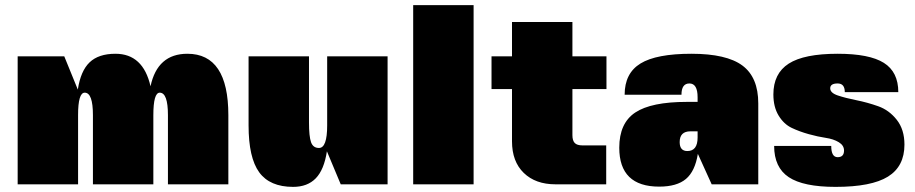

<svg xmlns="http://www.w3.org/2000/svg" viewBox="-20 -720 3574 750"><path d="M311 -358Q285 -358 285 -271V0H49V-500H231L284 -370Q295 -443 330 -476.5Q365 -510 431 -510Q539 -510 568 -383Q595 -510 712 -510Q872 -510 872 -270V0H636V-270Q636 -358 604 -358Q579 -358 579 -270V0H343V-270Q343 -358 311 -358Z M1494 0H1311L1257 -129Q1246 -57 1213.5 -23.5Q1181 10 1125 10Q1034 10 992.5 -47Q951 -104 951 -230V-500H1187V-242Q1187 -187 1195 -164.5Q1203 -142 1226 -142Q1258 -142 1258 -230V-500H1494Z M1594 0V-700H1830V0Z M2216 -192Q2216 -171 2225 -161.5Q2234 -152 2256 -152H2348V0H2150Q2072 0 2026 -44.5Q1980 -89 1980 -168V-372H1900V-500H1980V-634H2216V-500H2349V-372H2216Z M2760 0 2706 -119Q2695 -51 2659.5 -21Q2624 9 2555 9Q2399 9 2399 -143Q2399 -239 2461.5 -280.5Q2524 -322 2663 -322H2705V-340Q2705 -394 2673 -394Q2642 -394 2642 -350H2420Q2420 -434 2482 -472Q2544 -510 2681 -510Q2818 -510 2880 -464Q2942 -418 2942 -316V0ZM2677 -207Q2635 -207 2635 -165Q2635 -130 2665 -130Q2705 -130 2705 -183V-207Z M3252 -394Q3223 -394 3223 -375Q3223 -357 3253 -347Q3283 -337 3325.5 -328.5Q3368 -320 3410.5 -305Q3453 -290 3483 -252Q3513 -214 3513 -155Q3513 -70 3448.5 -30Q3384 10 3244 10Q3118 10 3061 -28Q3004 -66 3004 -150H3227Q3227 -106 3252 -106Q3277 -106 3277 -132Q3277 -152 3256.5 -164.5Q3236 -177 3205.5 -181.5Q3175 -186 3139 -196Q3103 -206 3072.5 -220.5Q3042 -235 3021.5 -268.5Q3001 -302 3001 -351Q3001 -433 3061 -471.5Q3121 -510 3252 -510Q3376 -510 3432.5 -474.5Q3489 -439 3489 -360H3280Q3280 -394 3252 -394Z"/></svg>

Font: Fivo Sans Modern ExtBlk
Style: Regular
Weight: 950
Designer: Alexander Slobzheninov
Foundry: Alexander Slobzheninov
Version: 1.0